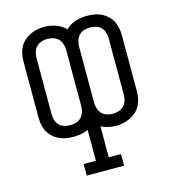

<svg xmlns="http://www.w3.org/2000/svg" viewBox="-111 -629 821 924"><g transform="rotate(-15 300.0 -167.5)"><path d="M207 205V147H268V-7Q251 1 232 4.5Q213 8 194 8Q175 8 157 5Q139 2 122.5 -6Q106 -14 92.5 -26.5Q79 -39 70.5 -55Q62 -71 58.5 -89.5Q55 -108 55 -126V-404Q55 -422 58.5 -440.5Q62 -459 70.5 -475Q79 -491 92.5 -503.5Q106 -516 122.5 -524Q139 -532 157 -536Q175 -540 194 -540Q223 -540 251.5 -530Q280 -520 300 -499Q320 -520 348.5 -529Q377 -538 406 -538Q425 -538 443 -535Q461 -532 477.5 -524Q494 -516 507.5 -503.5Q521 -491 529.5 -475Q538 -459 541.5 -440.5Q545 -422 545 -404V-126Q545 -108 541.5 -89.5Q538 -71 529.5 -55Q521 -39 507.5 -26.5Q494 -14 477.5 -6Q461 2 443 6Q425 10 406 10Q387 10 368 5.5Q349 1 332 -7V147H393V205ZM194 -50Q209 -50 223.5 -54.5Q238 -59 248.5 -70Q259 -81 263.5 -96Q268 -111 268 -126V-404Q268 -419 263.5 -434Q259 -449 248.5 -460Q238 -471 223 -475.5Q208 -480 193 -480Q178 -480 163.5 -475Q149 -470 138.5 -459Q128 -448 124 -433.5Q120 -419 120 -404V-126Q120 -111 124 -96Q128 -81 138.5 -70Q149 -59 164 -54.5Q179 -50 194 -50ZM407 -50Q422 -50 436.5 -55Q451 -60 461.5 -71Q472 -82 476 -96.5Q480 -111 480 -126V-404Q480 -419 476 -434Q472 -449 461.5 -460Q451 -471 436 -475.5Q421 -480 406 -480Q391 -480 376.5 -475.5Q362 -471 351.5 -460Q341 -449 336.5 -434Q332 -419 332 -404V-126Q332 -111 336.5 -96Q341 -81 351.5 -70Q362 -59 377 -54.5Q392 -50 407 -50Z"/></g></svg>

Font: Iosevka Curly Slab LtEx
Style: Regular
Weight: 300
Width: 7
Monospace: yes
Designer: Belleve Invis
Foundry: Belleve Invis
Version: Version 11.1.0; ttfautohint (v1.8.3)